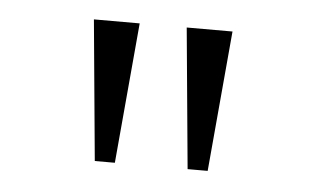

<svg xmlns="http://www.w3.org/2000/svg" viewBox="-31 -754 498 305"><g transform="rotate(5 218.5 -602.0)"><path d="M277 -490H309L329 -714H256ZM129 -490H161L181 -714H108Z"/></g></svg>

Font: Noto Serif Devanagari Condensed Light
Style: Regular
Weight: 300
Width: 3
Designer: Universal Thirst, Indian Type Foundry and the Monotype Design Team
Foundry: Monotype Imaging Inc.
Version: Version 2.004